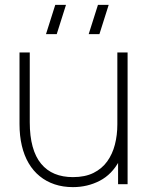

<svg xmlns="http://www.w3.org/2000/svg" viewBox="-20 -755 613 787"><path d="M387.5 -615H343.5L381.5 -735H425.5ZM212.5 -615H168.5L206.5 -735H250.5ZM279 12Q238 12 203.8 0.5Q169.5 -11 142.8 -32.8Q116 -54.5 97.5 -86Q79 -117.5 69.5 -157.8Q60 -198 60 -246V-540H102V-254Q102 -196.5 113.8 -154Q125.5 -111.5 148.5 -83.8Q171.5 -56 204.2 -42.5Q237 -29 279 -29Q328.5 -29 363.2 -46.2Q398 -63.5 419.5 -93.5Q441 -123.5 451 -162.5Q461 -201.5 461 -245L500 -246Q500 -153.5 469.5 -96.8Q439 -40 388.8 -14Q338.5 12 279 12ZM464 0V-110H461V-540H503V0Z"/></svg>

Font: Manrope ExtraLight ExtraLight
Style: Regular
Weight: 250
Version: Version 4.501